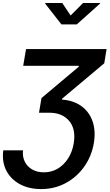

<svg xmlns="http://www.w3.org/2000/svg" viewBox="-20 -1058 738 1293"><path d="M2 -45.4H134.8Q130.4 -1.5 147.5 32Q164.6 65.4 198 84Q231.4 102.5 275.9 102.5Q328.1 102.5 370.1 76.9Q412.1 51.3 439.9 6.8Q467.8 -37.6 476.6 -93.8Q492.2 -188.5 445.8 -243.7Q399.4 -298.8 312.5 -298.8H242.7L259.3 -397.5L510.7 -608.9V-614.7H136.2L155.3 -727.5H697.8L682.1 -631.8L398.9 -394L397.5 -387.2Q474.6 -381.8 527.6 -343.8Q580.6 -305.7 603 -241.9Q625.5 -178.2 612.3 -96.2Q597.2 -5.9 546.9 64.7Q496.6 135.3 421.6 175.3Q346.7 215.3 257.3 215.3Q174.3 215.3 113.3 182.1Q52.2 148.9 22.2 90.1Q-7.8 31.2 2 -45.4ZM399.4 -1037.6 455.6 -953.6 539.1 -1037.6H654.3L653.3 -1033.7L497.1 -893.6H393.6L284.2 -1033.7L285.2 -1037.6Z"/></svg>

Font: Inter Semi Bold
Style: Italic
Weight: 600
Italic angle: -9.39999°
Designer: Rasmus Andersson
Foundry: rsms
Version: Version 4.000;git-3c8e0fc